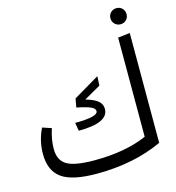

<svg xmlns="http://www.w3.org/2000/svg" viewBox="-133 -1047 1079 1175"><g transform="rotate(-15 406.0 -460.0)"><path d="M712 -832Q691 -832 676 -846.5Q661 -861 661 -883Q661 -905 676 -919.5Q691 -934 712 -934Q734 -934 748.5 -919.5Q763 -905 763 -883Q763 -861 748.5 -846.5Q734 -832 712 -832ZM676 -129V-757L752 -766V-70Q571 14 336 14Q180 14 113.5 -34Q47 -82 47 -188Q47 -271 84 -346L141 -327Q119 -261 119 -200Q119 -128 169 -98.5Q219 -69 343 -69Q541 -69 676 -129ZM287 -321Q432 -321 432 -357Q432 -373 409 -384.5Q386 -396 318 -410L328 -465L492 -562L489 -503L384 -443Q439 -427 462 -407Q485 -387 485 -357Q485 -269 296 -269Z"/></g></svg>

Font: FiraGO Book
Style: Regular
Weight: 350
Designer: bBox Type
Foundry: bBox Type GmbH
Version: Version 1.001;PS 001.001;hotconv 1.0.88;makeotf.lib2.5.64775